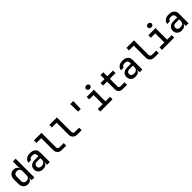

<svg xmlns="http://www.w3.org/2000/svg" viewBox="658 -3028 5284 5284"><g transform="rotate(-45 3300.0 -386.0)"><path d="M259 10Q177 10 128 -46Q79 -102 79 -197V-352Q79 -448 128 -504Q177 -560 259 -560Q318 -560 358.5 -530Q399 -500 411 -446L408 -573V-730H516V0H409V-104Q398 -50 358.5 -20Q319 10 259 10ZM297 -84Q349 -84 378.5 -115.5Q408 -147 408 -205V-346Q408 -403 378.5 -434.5Q349 -466 297 -466Q245 -466 216 -438.5Q187 -411 187 -351V-200Q187 -139 216 -111.5Q245 -84 297 -84Z M845 10Q761 10 711.5 -37.5Q662 -85 662 -162Q662 -240 715 -287.5Q768 -335 856 -335H1008V-375Q1008 -470 901 -470Q853 -470 824 -452Q795 -434 793 -402H687Q692 -471 749 -515.5Q806 -560 902 -560Q1004 -560 1060 -511.5Q1116 -463 1116 -376V0H1010V-103H1009Q1002 -50 959 -20Q916 10 845 10ZM876 -79Q937 -79 972.5 -108.5Q1008 -138 1008 -188V-259H864Q821 -259 795.5 -234Q770 -209 770 -170Q770 -128 798 -103.5Q826 -79 876 -79Z M1585 0Q1507 0 1460.5 -45.5Q1414 -91 1414 -167V-632H1229V-730H1522V-169Q1522 -136 1540 -117Q1558 -98 1589 -98H1755V0Z M2185 0Q2107 0 2060.5 -45.5Q2014 -91 2014 -167V-632H1829V-730H2122V-169Q2122 -136 2140 -117Q2158 -98 2189 -98H2355V0Z M2649 -430 2641 -730H2759L2752 -430Z M3081 0V-98H3272V-452H3101V-550H3380V-98H3557V0ZM3317 -645Q3282 -645 3261 -663.5Q3240 -682 3240 -713Q3240 -745 3261 -763.5Q3282 -782 3317 -782Q3352 -782 3373 -763.5Q3394 -745 3394 -713Q3394 -682 3373 -663.5Q3352 -645 3317 -645Z M3955 0Q3882 0 3839 -42Q3796 -84 3796 -156V-452H3641V-550H3796V-705H3904V-550H4126V-452H3904V-157Q3904 -131 3919 -114.5Q3934 -98 3960 -98H4121V0Z M4445 10Q4361 10 4311.5 -37.5Q4262 -85 4262 -162Q4262 -240 4315 -287.5Q4368 -335 4456 -335H4608V-375Q4608 -470 4501 -470Q4453 -470 4424 -452Q4395 -434 4393 -402H4287Q4292 -471 4349 -515.5Q4406 -560 4502 -560Q4604 -560 4660 -511.5Q4716 -463 4716 -376V0H4610V-103H4609Q4602 -50 4559 -20Q4516 10 4445 10ZM4476 -79Q4537 -79 4572.5 -108.5Q4608 -138 4608 -188V-259H4464Q4421 -259 4395.5 -234Q4370 -209 4370 -170Q4370 -128 4398 -103.5Q4426 -79 4476 -79Z M5185 0Q5107 0 5060.5 -45.5Q5014 -91 5014 -167V-632H4829V-730H5122V-169Q5122 -136 5140 -117Q5158 -98 5189 -98H5355V0Z M5481 0V-98H5672V-452H5501V-550H5780V-98H5957V0ZM5717 -645Q5682 -645 5661 -663.5Q5640 -682 5640 -713Q5640 -745 5661 -763.5Q5682 -782 5717 -782Q5752 -782 5773 -763.5Q5794 -745 5794 -713Q5794 -682 5773 -663.5Q5752 -645 5717 -645Z M6245 10Q6161 10 6111.5 -37.5Q6062 -85 6062 -162Q6062 -240 6115 -287.5Q6168 -335 6256 -335H6408V-375Q6408 -470 6301 -470Q6253 -470 6224 -452Q6195 -434 6193 -402H6087Q6092 -471 6149 -515.5Q6206 -560 6302 -560Q6404 -560 6460 -511.5Q6516 -463 6516 -376V0H6410V-103H6409Q6402 -50 6359 -20Q6316 10 6245 10ZM6276 -79Q6337 -79 6372.5 -108.5Q6408 -138 6408 -188V-259H6264Q6221 -259 6195.5 -234Q6170 -209 6170 -170Q6170 -128 6198 -103.5Q6226 -79 6276 -79Z"/></g></svg>

Font: JetBrains Mono NL SemiBold
Style: Regular
Weight: 600
Designer: Philipp Nurullin, Konstantin Bulenkov
Foundry: JetBrains
Version: Version 2.304; ttfautohint (v1.8.4.7-5d5b)